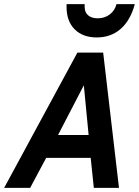

<svg xmlns="http://www.w3.org/2000/svg" viewBox="-57 -903 668 923"><path d="M-37 0 315 -650H439L515 0H394L379 -144H165L88 0ZM222 -254H369L346 -493ZM408 -723Q341 -723 302 -762Q263 -801 263 -869V-883H350V-869Q350 -844 366.5 -829.5Q383 -815 413 -815Q446 -815 470.5 -833.5Q495 -852 503 -883H591Q570 -805 523 -764Q476 -723 408 -723Z"/></svg>

Font: Sometype Mono
Style: Bold Italic
Weight: 700
Italic angle: -12°
Monospace: yes
Designer: Ryoichi Tsunekawa
Foundry: Dharma Type
Version: Version 1.000; ttfautohint (v1.8.3)